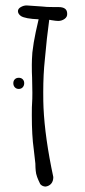

<svg xmlns="http://www.w3.org/2000/svg" viewBox="-20 -684 313 706"><path d="M194 -607Q186 -607 168 -610Q165 -611 161 -611Q152 -546 145 -466Q139 -411 139 -345Q139 -307 140 -288Q145 -178 176 -33Q176 -18 168.5 -9Q161 0 148 2Q136 2 128 -7Q126 -11 121 -22Q116 -33 113 -45Q111 -56 110.5 -67Q110 -78 110 -83L104 -136Q97 -185 97 -260Q97 -296 98 -305Q99 -318 99 -343L98 -399Q97 -415 97 -446Q97 -463 99 -491Q103 -527 111.5 -566.5Q120 -606 122 -613Q73 -615 57 -625Q46 -633 46 -643Q46 -652 56.5 -658Q67 -664 78 -664Q83 -664 107 -662Q112 -662 136 -660Q148 -658 179 -658H187H195Q227 -658 227 -634Q228 -622 217.5 -614.5Q207 -607 194 -607ZM29 -378Q29 -387 34.5 -392.5Q40 -398 49 -398Q58 -398 63.5 -392.5Q69 -387 69 -378Q69 -369 63.5 -363Q58 -357 49 -357Q40 -357 34.5 -363Q29 -369 29 -378Z"/></svg>

Font: Amatic SC
Style: Bold
Weight: 700
Designer: Multiple Designers
Foundry: Vernon Adams
Version: Version 2.505